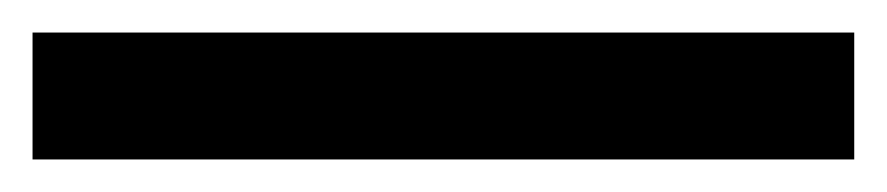

<svg xmlns="http://www.w3.org/2000/svg" viewBox="-20 23 545 118"><path d="M0 121V43H505V121Z"/></svg>

Font: REM Medium
Style: Regular
Weight: 500
Designer: Octavio Pardo
Foundry: Ashler Design
Version: Version 1.005;gftools[0.9.28]